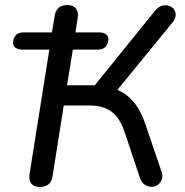

<svg xmlns="http://www.w3.org/2000/svg" viewBox="-20 -732 730 759"><path d="M137 7Q114 7 103.5 -6.5Q93 -20 97 -45L175 -536H68Q49 -536 39 -545Q29 -554 32 -570Q35 -586 45 -595Q55 -604 72 -604H203L179 -566L196 -668Q199 -690 211.5 -701Q224 -712 246 -712Q269 -712 280 -699Q291 -686 287 -660L272 -565L262 -604H372Q391 -604 401 -595Q411 -586 408 -570Q405 -554 395 -545Q385 -536 367 -536H268L245 -395H361L341 -378L594 -691Q606 -705 620 -709Q634 -713 646.5 -709.5Q659 -706 667 -696Q675 -686 674.5 -672Q674 -658 661 -642L432 -362L390 -391Q430 -386 461 -368.5Q492 -351 515 -320.5Q538 -290 553 -246L618 -55Q625 -37 620 -23Q615 -9 603.5 -1Q592 7 578 6.5Q564 6 551.5 -2.5Q539 -11 533 -29L474 -206Q455 -265 421.5 -290Q388 -315 334 -315H232L188 -37Q185 -14 172 -3.5Q159 7 137 7Z"/></svg>

Font: Nunito Medium
Style: Italic
Weight: 500
Designer: Vernon Adams
Foundry: Vernon Adams
Version: Version 3.601